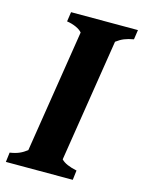

<svg xmlns="http://www.w3.org/2000/svg" viewBox="-109 -730 594 793"><g transform="rotate(15 188.0 -333.5)"><path d="M-5 0H281L286 -41C254 -48 232 -57 219 -71L302 -596C325 -613 342 -620 375 -626L381 -667H95L89 -626C117 -622 144 -610 155 -596L72 -71C51 -55 33 -46 0 -41Z"/></g></svg>

Font: Caladea
Style: Bold Italic
Weight: 700
Italic angle: -9°
Designer: Carolina Giovagnoli and Andres Torresi
Foundry: Carolina Giovagnoli & Andres Torresi
Version: Version 1.001;hotconv 1.0.109;makeotfexe 2.5.65596